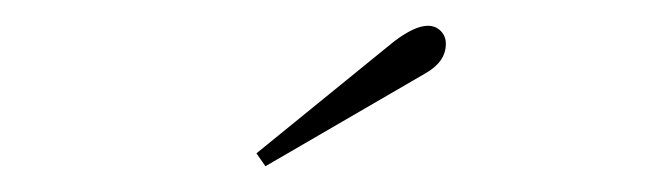

<svg xmlns="http://www.w3.org/2000/svg" viewBox="-20 -715 510 149"><path d="M179 -596 286 -683Q302 -695 312 -695Q318 -695 322 -691Q326 -687 326 -681Q326 -667 310 -658L186 -586Z"/></svg>

Font: Taviraj Thin
Style: Regular
Weight: 250
Designer: Katatrad Team
Foundry: CadsonDemak
Version: Version 1.001